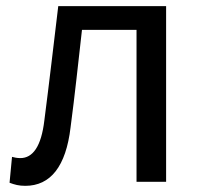

<svg xmlns="http://www.w3.org/2000/svg" viewBox="-20 -562 661 623"><path d="M11 31C27 37 41 41 62 41C144 41 194 -22 209 -149C223 -254 234 -360 246 -465H423V28H519V-542H169C154 -418 140 -295 124 -172C114 -86 86 -49 46 -49C35 -49 27 -51 19 -53Z"/></svg>

Font: GenEiGothic-pro-Regular
Style: Regular
Weight: 400
Designer: Ryoko NISHIZUKA (kana & ideographs); Paul D. Hunt (Latin, Greek & Cyrillic); Wenlong ZHANG (bopomofo); Sandoll Communica
Foundry: Adobe Systems Incorporated; o_tamon
Version: Version 1.000.140830